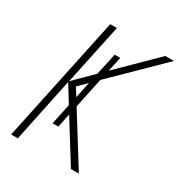

<svg xmlns="http://www.w3.org/2000/svg" viewBox="-169 -830 884 945"><g transform="rotate(30 272.5 -357.0)"><path d="M32 0H70L146 -364L206 -267L181 -150H214L230 -228L372 0H417L242 -281L278 -452L545 -714H496L291 -512L309 -595H277L250 -471L148 -370L221 -714H183ZM190 -364 237 -411 218 -320Z"/></g></svg>

Font: Noto Sans SemiCondensed ExtraLight
Style: Italic
Weight: 200
Width: 4
Italic angle: -12°
Designer: Monotype Design Team
Foundry: Monotype Imaging Inc.
Version: Version 2.013